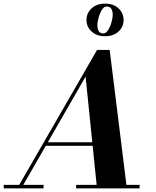

<svg xmlns="http://www.w3.org/2000/svg" viewBox="-68 -1040 860 1060"><path d="M27 0 468 -764.5H537.5L632.3 0H467.5L404.5 -617L49.5 0ZM-47.5 0V-19.5H172.5V0ZM352.5 0V-19.5H702.8V0ZM182.5 -235V-254.5H512.2V-235ZM512 -840Q466.3 -840 437.9 -865.8Q409.5 -891.5 409.5 -929.5Q409.5 -968 437.9 -994Q466.3 -1020 512 -1020Q558 -1020 586.1 -994Q614.3 -968 614.3 -929.5Q614.3 -891.5 586.1 -865.8Q558 -840 512 -840ZM502.8 -855.5Q514 -855.5 523.4 -866.5Q532.8 -877.5 539.6 -894.3Q546.5 -911 550.4 -928.6Q554.3 -946.3 554.3 -959.5Q554.3 -978.3 546.6 -991.1Q539 -1004 520.5 -1004Q509.3 -1004 500 -993Q490.8 -982 483.9 -965.1Q477 -948.2 473.3 -930.6Q469.5 -913 469.5 -899.7Q469.5 -881 477 -868.2Q484.5 -855.5 502.8 -855.5Z"/></svg>

Font: Bodoni Moda
Style: Italic
Weight: 400
Italic angle: -13°
Designer: Owen Earl
Foundry: indestructible type
Version: Version 2.005